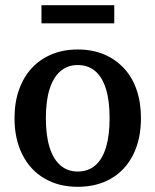

<svg xmlns="http://www.w3.org/2000/svg" viewBox="-20 -711 600 741"><path d="M524 -255Q524 -174 494 -114Q464 -54 409 -22Q354 10 280 10Q207 10 152 -22Q97 -54 66.5 -114Q36 -174 36 -255Q36 -316 53.5 -365Q71 -414 103 -448.5Q135 -483 180 -501.5Q225 -520 280 -520Q336 -520 380.5 -501.5Q425 -483 457.5 -448.5Q490 -414 507 -365Q524 -316 524 -255ZM157 -255Q157 -188 171.5 -142Q186 -96 213.5 -72.5Q241 -49 280 -49Q320 -49 347.5 -72.5Q375 -96 389 -142Q403 -188 403 -255Q403 -322 389 -367.5Q375 -413 347.5 -436.5Q320 -460 280 -460Q241 -460 213.5 -436.5Q186 -413 171.5 -367.5Q157 -322 157 -255ZM140 -691H421V-621H140Z"/></svg>

Font: Roboto Serif 28pt Condensed Medium
Style: Regular
Weight: 500
Width: 3
Designer: Greg Gazdowicz
Foundry: Commercial Type
Version: Version 1.008